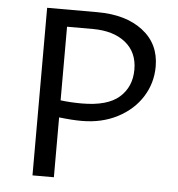

<svg xmlns="http://www.w3.org/2000/svg" viewBox="-49 -704 695 751"><g transform="rotate(5 298.5 -329.0)"><path d="M549 -466Q549 -401 515 -347Q481 -293 419.5 -261Q358 -229 279 -229Q241 -229 190 -235V0H106V-658H304Q415 -658 482 -606.5Q549 -555 549 -466ZM467 -447Q467 -515 419.5 -553Q372 -591 291 -591H190V-302Q229 -297 273 -297Q374 -297 420.5 -338Q467 -379 467 -447Z"/></g></svg>

Font: Ysabeau SC Medium
Style: Regular
Weight: 500
Designer: Christian Thalmann (Catharsis Fonts)
Version: Version 0.003